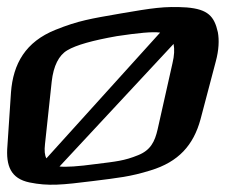

<svg xmlns="http://www.w3.org/2000/svg" viewBox="-71 -497 659 542"><path d="M538 -323C547 -356 548 -384 544 -406C534 -451 516 -471 456 -476C393 -480 358 -474 270 -459C184 -444 151 -439 86 -413C1 -379 -34 -317 -40 -236L-50 -86C-55 -28 -40 7 12 18C66 29 104 25 192 14C263 5 296 2 354 -16C433 -40 475 -87 495 -160ZM381 -405 60 -50C55 -59 54 -72 56 -90L75 -267C80 -311 95 -341 119 -355C144 -370 191 -383 259 -395C319 -404 359 -408 381 -405ZM374 -132C366 -97 354 -73 319 -59C280 -43 256 -41 200 -34C149 -27 115 -25 97 -27L419 -373C422 -358 421 -340 416 -319Z"/></svg>

Font: Gamestation Warped
Style: Italic
Weight: 400
Designer: Jonas Hecksher
Foundry: Jonas Hecksher, Playtypeª, e-types AS
Version: Version 1.003